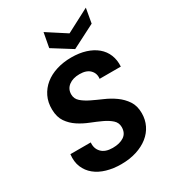

<svg xmlns="http://www.w3.org/2000/svg" viewBox="-220 -1043 1049 1168"><g transform="rotate(-30 305.0 -459.5)"><path d="M545 -200Q545 -155 526.5 -117Q508 -79 473.5 -51.5Q439 -24 390.5 -8.5Q342 7 282 7Q228 7 181.5 -6.5Q135 -20 102.5 -46.5Q70 -73 54 -111.5Q38 -150 44 -201H187Q183 -159 209 -132Q235 -105 287 -105Q337 -105 367 -125.5Q397 -146 397 -188Q397 -219 374 -239.5Q351 -260 316.5 -276Q282 -292 241.5 -308Q201 -324 166 -347Q131 -370 107.5 -404Q84 -438 83 -491Q82 -542 101.5 -582Q121 -622 155.5 -650Q190 -678 238 -693Q286 -708 342 -708Q398 -708 442.5 -694Q487 -680 518 -654Q549 -628 564 -591Q579 -554 576 -509H427Q432 -545 408 -570Q384 -595 335 -595Q288 -595 259 -573Q230 -551 230 -513Q230 -482 253.5 -461.5Q277 -441 312 -424Q347 -407 387.5 -389.5Q428 -372 463 -347Q498 -322 521.5 -287Q545 -252 545 -200ZM571 -926 553 -824 389 -740 255 -824 274 -926 407 -840Z"/></g></svg>

Font: SVN-Poppins SemiBold
Style: Italic
Weight: 600
Italic angle: -10°
Designer: Ninad Kale (Devanagari), Jonny Pinhorn (Latin)
Foundry: Indian Type Foundry
Version: Version 3.002 2017; ttfautohint (v1.8.3)